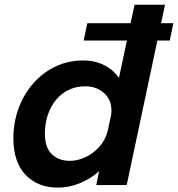

<svg xmlns="http://www.w3.org/2000/svg" viewBox="-20 -802 772 832"><path d="M231 11Q144 11 91 -44Q38 -99 38 -203Q38 -271.5 60.5 -332.5Q83 -393.5 123.8 -440.2Q164.5 -487 220 -513.5Q275.5 -540 341 -540Q390.5 -540 430.8 -520Q471 -500 495.5 -464.5L530 -626.5H342.5L358.5 -701.5H546L563 -781.5H695L678 -701.5H731.5L715.5 -626.5H662L529 0H397L409.5 -60Q371.5 -26.5 325.2 -7.8Q279 11 231 11ZM174.5 -222Q174.5 -164 204 -134.5Q233.5 -105 282.5 -105Q317 -105 350.8 -121Q384.5 -137 410 -165.5Q435.5 -194 446 -231.5L461 -301.5Q463 -314.5 463 -323Q463 -371 430 -399.5Q397 -428 351 -428Q296 -428 256.2 -400Q216.5 -372 195.5 -325Q174.5 -278 174.5 -222Z"/></svg>

Font: Epilogue SemiBold
Style: Italic
Weight: 600
Italic angle: -12°
Designer: Tyler Finck
Foundry: Etcetera Type Co
Version: Version 2.111; ttfautohint (v1.8.3)